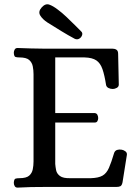

<svg xmlns="http://www.w3.org/2000/svg" viewBox="-20 -853 634 876"><path d="M60 3Q51 3 47 -4Q43 -11 43 -19Q44 -36 51 -38Q58 -40 68 -40Q100 -40 113 -51.5Q126 -63 129.5 -80.5Q133 -98 133 -117V-514Q133 -533 129.5 -550.5Q126 -568 113 -579.5Q100 -591 68 -591Q58 -591 51 -593Q44 -595 43 -612Q43 -620 47 -627Q51 -634 60 -634Q93 -633 121 -632Q149 -631 179 -631H493Q504 -631 511.5 -626Q519 -621 519 -607L522 -467Q522 -457 512.5 -452Q503 -447 495 -447Q484 -447 475 -451.5Q466 -456 464 -465Q457 -510 447.5 -537.5Q438 -565 419.5 -577.5Q401 -590 366 -591H232V-337H413Q421 -336 424.5 -329Q428 -322 428 -314Q428 -307 424.5 -300.5Q421 -294 413 -294H232V-105Q233 -92 236 -76.5Q239 -61 253.5 -50Q268 -39 302 -40H394Q429 -41 447.5 -51.5Q466 -62 477 -87Q488 -112 501 -156Q505 -166 514.5 -169Q524 -172 535 -170Q543 -169 551.5 -163Q560 -157 559 -147L539 -21Q536 -7 529.5 -3.5Q523 0 510 0H180Q150 0 121.5 0.5Q93 1 60 3ZM321 -676Q291 -692 260 -711Q229 -730 197 -750Q174 -765 163.5 -782.5Q153 -800 170 -819Q187 -838 204.5 -832Q222 -826 244 -809Q263 -795 283 -776Q303 -757 321 -739Q339 -721 350 -710Q358 -703 354.5 -692.5Q351 -682 341.5 -676.5Q332 -671 321 -676Z"/></svg>

Font: Alice
Style: Regular
Weight: 400
Designer: Ksenia Yerulevich
Foundry: Cyreal (http://www.cyreal.org/)
Version: Version 2.003; ttfautohint (v1.8.3)